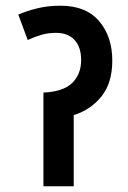

<svg xmlns="http://www.w3.org/2000/svg" viewBox="-20 -652 449 672"><path d="M192 -632Q281 -632 327 -578Q373 -524 373 -440Q373 -362 335.5 -315Q298 -268 238 -249V0H132V-328Q201 -331 232.5 -361.5Q264 -392 264 -442Q264 -487 241 -512Q218 -537 176 -537Q148 -537 124.5 -530Q101 -523 77 -512L44 -601Q77 -615 113 -623.5Q149 -632 192 -632Z"/></svg>

Font: Noto Sans Devanagari Condensed SemiBold
Style: Regular
Weight: 600
Width: 3
Designer: Jelle Bosma - Monotype Design Team
Foundry: Monotype Imaging Inc.
Version: Version 2.004; ttfautohint (v1.8.4.7-5d5b)